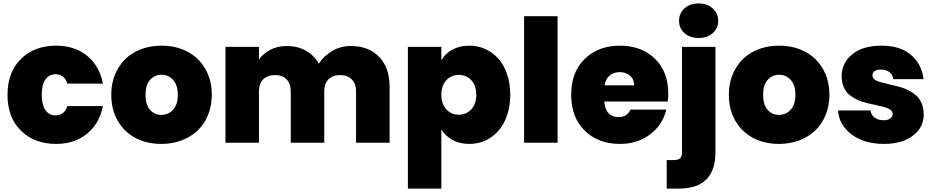

<svg xmlns="http://www.w3.org/2000/svg" viewBox="-20 -835 5463 1123"><path d="M23.9 -280.8Q23.9 -412.6 102.5 -490.2Q181.2 -567.9 308.1 -567.9Q415.5 -567.9 488.5 -509.5Q561.5 -451.2 582 -346.2H374Q356 -400.9 304.2 -400.9Q267.1 -400.9 245.6 -370.1Q224.1 -339.4 224.1 -280.8Q224.1 -221.7 245.6 -190.9Q267.1 -160.2 304.2 -160.2Q356.4 -160.2 374 -214.8H582Q561 -110.8 488 -52Q415 6.8 308.1 6.8Q181.2 6.8 102.5 -70.6Q23.9 -147.9 23.9 -280.8Z M1218.8 -280.8Q1218.8 -214.8 1196 -160.4Q1173.3 -106 1133.8 -69.6Q1094.2 -33.2 1040.3 -13.2Q986.3 6.8 923.8 6.8Q840.3 6.8 774.2 -27.3Q708 -61.5 669.4 -127.4Q630.9 -193.4 630.9 -280.8Q630.9 -367.7 669.7 -433.6Q708.5 -499.5 774.9 -533.7Q841.3 -567.9 924.8 -567.9Q1008.3 -567.9 1074.7 -533.7Q1141.1 -499.5 1179.9 -433.6Q1218.8 -367.7 1218.8 -280.8ZM831.1 -280.8Q831.1 -222.7 857.2 -192.9Q883.3 -163.1 923.8 -163.1Q964.4 -163.1 992.2 -193.1Q1020 -223.1 1020 -280.8Q1020 -337.4 992.4 -367.7Q964.8 -397.9 924.8 -397.9Q884.8 -397.9 857.9 -367.9Q831.1 -337.9 831.1 -280.8Z M2062.5 0V-300.8Q2062.5 -345.7 2037.4 -370.8Q2012.2 -396 1969.7 -396Q1926.3 -396 1901.4 -371.1Q1876.5 -346.2 1876.5 -300.8V0H1680.7V-300.8Q1680.7 -346.2 1656 -371.1Q1631.3 -396 1588.9 -396Q1544.9 -396 1519.8 -371.1Q1494.6 -346.2 1494.6 -300.8V0H1298.8V-561H1494.6V-486.8Q1520.5 -522.9 1562 -544.4Q1603.5 -565.9 1657.7 -565.9Q1720.2 -565.9 1768.3 -539.1Q1816.4 -512.2 1844.7 -462.9Q1875 -508.8 1923.8 -537.4Q1972.7 -565.9 2031.7 -565.9Q2137.7 -565.9 2198.2 -502Q2258.8 -438 2258.8 -327.1V0Z M2561.5 -482.9Q2584 -522 2626.5 -544.9Q2668.9 -567.9 2725.6 -567.9Q2775.9 -567.9 2819.3 -547.9Q2862.8 -527.8 2895 -491.7Q2927.2 -455.6 2945.8 -401.1Q2964.4 -346.7 2964.4 -280.8Q2964.4 -214.8 2945.8 -160.4Q2927.2 -106 2895 -69.6Q2862.8 -33.2 2819.3 -13.2Q2775.9 6.8 2725.6 6.8Q2668.9 6.8 2627 -16.4Q2585 -39.6 2561.5 -78.1V268.1H2365.7V-561H2561.5ZM2765.6 -280.8Q2765.6 -335.4 2736.3 -366.2Q2707 -397 2663.6 -397Q2620.1 -397 2590.8 -366Q2561.5 -335 2561.5 -280.8Q2561.5 -226.1 2590.8 -195.1Q2620.1 -164.1 2663.6 -164.1Q2707 -164.1 2736.3 -195.3Q2765.6 -226.6 2765.6 -280.8Z M3045.4 0V-740.2H3241.2V0Z M3516.1 -335.9H3689Q3689 -372.1 3664.8 -392.6Q3640.6 -413.1 3605 -413.1Q3569.3 -413.1 3545.9 -393.3Q3522.5 -373.5 3516.1 -335.9ZM3877 -193.8Q3856.9 -106 3783.2 -49.6Q3709.5 6.8 3606 6.8Q3479.5 6.8 3400.1 -70.8Q3320.8 -148.4 3320.8 -280.8Q3320.8 -412.6 3399.7 -490.2Q3478.5 -567.9 3606 -567.9Q3731.9 -567.9 3810.3 -491.9Q3888.7 -416 3888.7 -287.1Q3888.7 -264.2 3885.7 -241.2H3514.6Q3517.6 -194.8 3540 -172.4Q3562.5 -149.9 3597.7 -149.9Q3646.5 -149.9 3668 -193.8Z M4066.4 -612.8Q4015.1 -612.8 3983.4 -641.4Q3951.7 -669.9 3951.7 -712.9Q3951.7 -756.8 3983.4 -785.9Q4015.1 -814.9 4066.4 -814.9Q4117.2 -814.9 4148.9 -785.6Q4180.7 -756.3 4180.7 -712.9Q4180.7 -669.9 4148.9 -641.4Q4117.2 -612.8 4066.4 -612.8ZM3968.8 -561H4164.6V55.2Q4164.6 268.1 3950.7 268.1H3879.4V101.1H3921.4Q3946.8 101.1 3957.8 90.8Q3968.8 80.6 3968.8 58.1Z M4831.1 -280.8Q4831.1 -214.8 4808.3 -160.4Q4785.6 -106 4746.1 -69.6Q4706.5 -33.2 4652.6 -13.2Q4598.6 6.8 4536.1 6.8Q4452.6 6.8 4386.5 -27.3Q4320.3 -61.5 4281.7 -127.4Q4243.2 -193.4 4243.2 -280.8Q4243.2 -367.7 4282 -433.6Q4320.8 -499.5 4387.2 -533.7Q4453.6 -567.9 4537.1 -567.9Q4620.6 -567.9 4687 -533.7Q4753.4 -499.5 4792.2 -433.6Q4831.1 -367.7 4831.1 -280.8ZM4443.4 -280.8Q4443.4 -222.7 4469.5 -192.9Q4495.6 -163.1 4536.1 -163.1Q4576.7 -163.1 4604.5 -193.1Q4632.3 -223.1 4632.3 -280.8Q4632.3 -337.4 4604.7 -367.7Q4577.1 -397.9 4537.1 -397.9Q4497.1 -397.9 4470.2 -367.9Q4443.4 -337.9 4443.4 -280.8Z M5382.8 -165Q5382.8 -89.8 5319.6 -41.5Q5256.3 6.8 5149.9 6.8Q5035.2 6.8 4961.4 -48.3Q4887.7 -103.5 4881.8 -189H5071.8Q5075.2 -161.6 5096.2 -146.7Q5117.2 -131.8 5148.9 -131.8Q5172.9 -131.8 5187 -142.1Q5201.2 -152.3 5201.2 -168Q5201.2 -182.6 5188.2 -192.6Q5175.3 -202.6 5154.5 -208Q5133.8 -213.4 5106.9 -219.7Q5080.1 -226.1 5052 -231.9Q5023.9 -237.8 4997.1 -250.2Q4970.2 -262.7 4949.5 -279.1Q4928.7 -295.4 4915.8 -323.7Q4902.8 -352.1 4902.8 -389.2Q4902.8 -466.3 4964.4 -517.1Q5025.9 -567.9 5135.7 -567.9Q5245.6 -567.9 5308.6 -513.7Q5371.6 -459.5 5381.8 -372.1H5205.1Q5200.7 -398.9 5181.9 -413.6Q5163.1 -428.2 5131.8 -428.2Q5107.9 -428.2 5095.5 -419.2Q5083 -410.2 5083 -394Q5083 -379.9 5095.9 -369.9Q5108.9 -359.9 5129.9 -354.5Q5150.9 -349.1 5177.7 -342.5Q5204.6 -335.9 5232.7 -329.3Q5260.7 -322.8 5287.6 -309.8Q5314.5 -296.9 5335.4 -279.5Q5356.4 -262.2 5369.6 -232.7Q5382.8 -203.1 5382.8 -165Z"/></svg>

Font: Poppins ExtraBold
Style: Regular
Weight: 800
Designer: Ninad Kale (Devanagari), Jonny Pinhorn (Latin)
Foundry: Indian Type Foundry
Version: Version 3.200;PS 1.000;hotconv 16.6.54;makeotf.lib2.5.65590